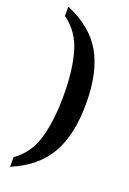

<svg xmlns="http://www.w3.org/2000/svg" viewBox="-169 -822 681 1012"><g transform="rotate(20 171.5 -316.0)"><path d="M29 79Q109 23 137.5 -77Q166 -177 166 -317Q166 -457 137.5 -556.5Q109 -656 29 -713V-765Q169 -707 230.5 -599.5Q292 -492 292 -317Q292 -142 230.5 -34Q169 74 29 133Z"/></g></svg>

Font: Noto Serif NarrowSemiBold
Style: Regular
Weight: 600
Width: 4
Designer: Monotype Design Team
Foundry: Monotype Imaging Inc.
Version: Version 1.001